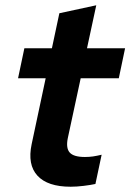

<svg xmlns="http://www.w3.org/2000/svg" viewBox="-20 -705 497 732"><path d="M249.3 6.9Q161.5 6.9 122.8 -35.2Q84.1 -77.3 100.7 -155.5L154.1 -406.5H48.8L72.9 -521H177.9L206.3 -654.5L347 -684.9L311.7 -521H456.9L432.9 -406.5H287.6L238.4 -177.9Q230.8 -139.9 246 -123.2Q261.2 -106.5 303.8 -106.5Q319.9 -106.5 334.7 -108.6Q349.5 -110.8 367.5 -115.1L343.8 -3.6Q325.6 0.4 299 3.6Q272.3 6.9 249.3 6.9Z"/></svg>

Font: Red Hat Display
Style: Italic
Weight: 300
Italic angle: -12°
Designer: Pentagram, MCKL
Foundry: Pentagram, MCKL
Version: Version 1.023